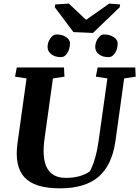

<svg xmlns="http://www.w3.org/2000/svg" viewBox="-20 -1035 773 1066"><path d="M77.1 -239.7 127.4 -599.6 63.5 -609.4 73.2 -660.6H335.4L337.9 -609.4L273.9 -599.6L227.5 -266.6Q196.3 -47.4 345.2 -47.4Q429.2 -47.4 479.5 -84.5Q512.7 -147.9 527.8 -254.4L576.2 -599.6L512.2 -609.4L522 -660.6H731L733.4 -609.4L669.4 -599.6L621.1 -252.9Q602.5 -119.1 527.8 -54.2Q453.1 10.7 312.5 10.7Q171.9 10.7 115.7 -50.8Q59.6 -112.3 77.1 -239.7ZM259.8 -822.3Q274.9 -843.8 293 -843.8Q326.7 -843.8 347.7 -828.6Q368.7 -813.5 368.7 -794.9Q368.2 -762.7 353.5 -740.2Q338.9 -717.8 320.3 -717.8Q301.8 -717.8 288.6 -721.7Q275.4 -725.6 265.6 -733.4Q244.1 -749 244.1 -774.4Q244.1 -800.3 259.8 -822.3ZM557.1 -843.8Q590.3 -843.8 611.8 -828.6Q633.3 -813.5 633.3 -794.9Q633.3 -762.2 618.2 -739.7Q603 -717.8 584 -717.8Q565.4 -717.8 552.2 -721.7Q539.1 -725.6 529.3 -733.4Q508.8 -749.5 508.8 -774.4Q508.8 -799.8 523.9 -821.8Q539.1 -843.8 557.1 -843.8ZM286.6 -1010.3 362.3 -1015.1 458 -924.8 586.4 -1015.1 647 -1010.3 644.5 -994.6 496.1 -852.1 387.7 -856.9 284.2 -994.6Z"/></svg>

Font: NoticiaText-BoldItalic
Style: Bold Italic
Weight: 700
Italic angle: -8°
Designer: JM Sole
Foundry: JM Sole
Version: Version 1.003